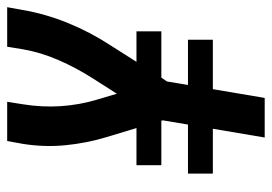

<svg xmlns="http://www.w3.org/2000/svg" viewBox="-134 -642 775 548"><g transform="rotate(-90 254.0 -367.5)"><path d="M136 0 161 -148H33V-219H173L185 -291L184 -295H57V-366H163L137 -452Q120 -508 114 -568.5Q108 -629 118 -691L126 -735H238L231 -691Q222 -636 225.5 -582.5Q229 -529 244 -479L261 -422L305 -491Q335 -538 357 -588.5Q379 -639 388 -691L395 -735H508L500 -691Q489 -626 463 -562Q437 -498 399 -440L352 -366H439V-295H307L296 -279L286 -219H415V-148H274L249 0Z"/></g></svg>

Font: iosevka_custom_sans_ss08
Style: Bold Italic
Weight: 700
Italic angle: -10°
Designer: Belleve Invis
Foundry: Belleve Invis
Version: Version 10.3.0; ttfautohint (v1.8.3)